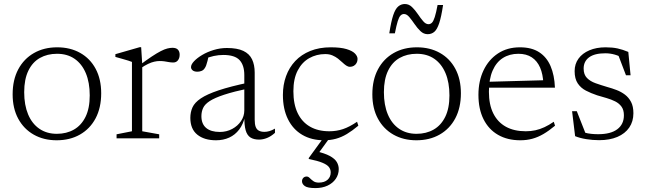

<svg xmlns="http://www.w3.org/2000/svg" viewBox="-20 -706 3300 980"><path d="M270 -23Q319.5 -23 357.2 -44.5Q395 -66 416.5 -109.5Q438 -153 438 -219Q438 -285 418 -332.5Q398 -380 360.8 -405.8Q323.5 -431.5 271 -431.5Q221.5 -431.5 183.8 -410.2Q146 -389 124.8 -345.2Q103.5 -301.5 103.5 -235.5Q103.5 -170 123.5 -122.2Q143.5 -74.5 181 -48.8Q218.5 -23 270 -23ZM269 10Q203 10 152.2 -18.8Q101.5 -47.5 73 -100.2Q44.5 -153 44.5 -224.5Q44.5 -298.5 73.2 -352.2Q102 -406 153.2 -435.2Q204.5 -464.5 272 -464.5Q338.5 -464.5 389.2 -436Q440 -407.5 468.2 -354.8Q496.5 -302 496.5 -230Q496.5 -156 468 -102.2Q439.5 -48.5 388.2 -19.2Q337 10 269 10Z M860 -462Q879.5 -462 888.2 -452.5Q897 -443 897 -427Q897 -409.5 888.2 -398.2Q879.5 -387 864.5 -387Q853 -387 842.2 -389Q831.5 -391 820 -392.8Q808.5 -394.5 795 -394.5Q782 -394.5 767.5 -391.2Q753 -388 735.8 -379.8Q718.5 -371.5 698 -357.5L687.5 -369.5Q726 -398.5 753.5 -416.8Q781 -435 800.5 -445Q820 -455 834.2 -458.5Q848.5 -462 860 -462ZM706 -378V-36L792.5 -20.5V0H575V-20.5L653.5 -36V-390Q647 -393 634.2 -396.8Q621.5 -400.5 604.5 -405.5Q587.5 -410.5 569 -415.5V-429.5L692.5 -465H700.5Z M1253.5 -285.5 1252.5 -255.5Q1172.5 -238.5 1124 -222.5Q1075.5 -206.5 1050.5 -190.2Q1025.5 -174 1016.8 -155Q1008 -136 1008 -113Q1008 -73.5 1032.2 -53Q1056.5 -32.5 1102 -32.5Q1136.5 -32.5 1165 -47.8Q1193.5 -63 1210.2 -88Q1227 -113 1227 -142.5V-323Q1227 -373 1202.8 -399.2Q1178.5 -425.5 1119.5 -425.5Q1095.5 -425.5 1071 -420.2Q1046.5 -415 1018.5 -403L1045.5 -423Q1042.5 -408 1039.2 -395.2Q1036 -382.5 1032.5 -372.8Q1029 -363 1024 -356.5Q1018 -347.5 1008 -343.8Q998 -340 987.5 -340Q971.5 -340 963.2 -347Q955 -354 955 -363.5Q955 -377 970.5 -393.5Q986 -410 1012 -425.5Q1038 -441 1071 -451Q1104 -461 1138 -461Q1191 -461 1222 -446.2Q1253 -431.5 1266.5 -403.2Q1280 -375 1280 -335.5V-95.5Q1280 -72 1285.2 -58.2Q1290.5 -44.5 1301.8 -38.8Q1313 -33 1329.5 -33Q1342 -33 1355 -36.8Q1368 -40.5 1383.5 -49.5V-28Q1363.5 -10 1343 -1.8Q1322.5 6.5 1302 6.5Q1275.5 6.5 1258.5 -4.2Q1241.5 -15 1234 -40.8Q1226.5 -66.5 1227.5 -111.5L1231 -113Q1221.5 -72 1200.8 -44.8Q1180 -17.5 1150 -3.8Q1120 10 1082.5 10Q1022.5 10 987 -18.8Q951.5 -47.5 951.5 -104.5Q951.5 -133.5 962.5 -158Q973.5 -182.5 1005 -203.8Q1036.5 -225 1096.2 -245Q1156 -265 1253.5 -285.5Z M1668 -464.5Q1718.5 -464.5 1748.5 -455.5Q1778.5 -446.5 1791.8 -432.8Q1805 -419 1805 -405Q1805 -393.5 1800 -384.5Q1795 -375.5 1786.2 -370.2Q1777.5 -365 1766.5 -365Q1756.5 -365 1747 -371.5Q1737.5 -378 1727.2 -387.8Q1717 -397.5 1704.8 -407Q1692.5 -416.5 1676.8 -423.2Q1661 -430 1640 -430Q1595.5 -430 1558.5 -409.2Q1521.5 -388.5 1499.5 -346.2Q1477.5 -304 1477.5 -240.5Q1477.5 -174.5 1499.2 -129Q1521 -83.5 1562 -59.8Q1603 -36 1661 -36Q1698 -36 1731.2 -47.2Q1764.5 -58.5 1802.5 -84.5L1809 -64.5Q1778 -38.5 1750.5 -22Q1723 -5.5 1694.8 2.2Q1666.5 10 1634 10Q1570 10 1522.8 -17.8Q1475.5 -45.5 1449.8 -97.5Q1424 -149.5 1424 -221.5Q1424 -273 1440 -317.2Q1456 -361.5 1487 -394.5Q1518 -427.5 1563.8 -446Q1609.5 -464.5 1668 -464.5ZM1590.5 254Q1550.5 254 1536 243.8Q1521.5 233.5 1521.5 219Q1521.5 209 1528 202Q1534.5 195 1545.5 195Q1553.5 195 1561 202.8Q1568.5 210.5 1579 218.2Q1589.5 226 1607 226Q1636 226 1652 211.5Q1668 197 1668 174Q1668 158.5 1658.8 146.5Q1649.5 134.5 1625.2 124.5Q1601 114.5 1556 105.5V100.5L1634.5 -7.5H1666.5L1596 89.5L1591 65.5Q1637.5 76 1663.2 90Q1689 104 1699 121Q1709 138 1709 157Q1709 184.5 1693.8 206.8Q1678.5 229 1651.8 241.5Q1625 254 1590.5 254Z M2106 -23Q2155.5 -23 2193.2 -44.5Q2231 -66 2252.5 -109.5Q2274 -153 2274 -219Q2274 -285 2254 -332.5Q2234 -380 2196.8 -405.8Q2159.5 -431.5 2107 -431.5Q2057.5 -431.5 2019.8 -410.2Q1982 -389 1960.8 -345.2Q1939.5 -301.5 1939.5 -235.5Q1939.5 -170 1959.5 -122.2Q1979.5 -74.5 2017 -48.8Q2054.5 -23 2106 -23ZM2105 10Q2039 10 1988.2 -18.8Q1937.5 -47.5 1909 -100.2Q1880.5 -153 1880.5 -224.5Q1880.5 -298.5 1909.2 -352.2Q1938 -406 1989.2 -435.2Q2040.5 -464.5 2108 -464.5Q2174.5 -464.5 2225.2 -436Q2276 -407.5 2304.2 -354.8Q2332.5 -302 2332.5 -230Q2332.5 -156 2304 -102.2Q2275.5 -48.5 2224.2 -19.2Q2173 10 2105 10ZM2241.5 -680.5Q2232.5 -620 2221.8 -587.8Q2211 -555.5 2196.8 -543.5Q2182.5 -531.5 2163 -531.5Q2142.5 -531.5 2126.2 -547Q2110 -562.5 2096.2 -582.8Q2082.5 -603 2069.2 -618.8Q2056 -634.5 2042 -634.5Q2032 -634.5 2024.2 -626.5Q2016.5 -618.5 2010 -597.5Q2003.5 -576.5 1995.5 -536H1967Q1976.5 -597 1987.2 -629Q1998 -661 2012.8 -673.2Q2027.5 -685.5 2046.5 -685.5Q2067 -685.5 2083 -670Q2099 -654.5 2112.8 -634Q2126.5 -613.5 2139.8 -598Q2153 -582.5 2167 -582.5Q2177 -582.5 2184.8 -590.2Q2192.5 -598 2199.2 -619.2Q2206 -640.5 2213.5 -680.5Z M2634 -464.5Q2693.5 -464.5 2732 -439.5Q2770.5 -414.5 2790.2 -368.5Q2810 -322.5 2812.5 -258.5H2469L2467.5 -288.5L2776 -297L2753.5 -279Q2751.5 -327 2736.8 -361Q2722 -395 2694.5 -413.2Q2667 -431.5 2626 -431.5Q2580.5 -431.5 2546.5 -409.8Q2512.5 -388 2494 -344.8Q2475.5 -301.5 2475.5 -237.5Q2475.5 -172 2497.8 -127.2Q2520 -82.5 2562 -59.2Q2604 -36 2663.5 -36Q2689.5 -36 2712.5 -41Q2735.5 -46 2758.8 -56.8Q2782 -67.5 2806.5 -84.5L2813 -64.5Q2782 -38.5 2753.8 -22Q2725.5 -5.5 2697 2.2Q2668.5 10 2635.5 10Q2570 10 2522 -17.8Q2474 -45.5 2448 -97.5Q2422 -149.5 2422 -222Q2422 -292 2448 -346.8Q2474 -401.5 2521.5 -433Q2569 -464.5 2634 -464.5Z M3071 -464.5Q3105.5 -464.5 3132 -458.8Q3158.5 -453 3187 -441L3198.5 -322H3175L3130 -440L3170.5 -403.5Q3142 -420.5 3118.2 -427.2Q3094.5 -434 3069.5 -434Q3015 -434 2987 -413.5Q2959 -393 2959 -356Q2959 -325.5 2975.8 -308.2Q2992.5 -291 3020 -281.2Q3047.5 -271.5 3079.5 -262Q3103.5 -255.5 3127 -246.5Q3150.5 -237.5 3169.8 -223Q3189 -208.5 3201 -185.8Q3213 -163 3213 -128Q3213 -86 3191.8 -55Q3170.5 -24 3131.2 -7.2Q3092 9.5 3038 9.5Q3004.5 9.5 2972.2 4.2Q2940 -1 2915.5 -11L2900 -138.5H2924L2974.5 -10.5L2931.5 -41.5Q2947 -34 2963.8 -29.2Q2980.5 -24.5 2998 -22.8Q3015.5 -21 3033 -21Q3097.5 -21 3131 -46.5Q3164.5 -72 3164.5 -117.5Q3164.5 -145 3152.2 -161.8Q3140 -178.5 3120 -188.5Q3100 -198.5 3076 -205.5Q3052 -212.5 3028 -219.5Q2996.5 -230 2970.5 -243.5Q2944.5 -257 2928.8 -280.5Q2913 -304 2913 -343Q2913 -379.5 2932.8 -406.8Q2952.5 -434 2988.2 -449.2Q3024 -464.5 3071 -464.5Z"/></svg>

Font: Newsreader Light
Style: Regular
Weight: 300
Designer: Hugues Gentile
Foundry: Production Type
Version: Version 1.003